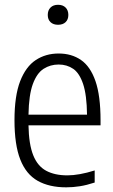

<svg xmlns="http://www.w3.org/2000/svg" viewBox="-20 -773 474 802"><path d="M256.5 9.5Q185.5 9.5 137.2 -17.8Q89 -45 64.8 -106.5Q40.5 -168 40.5 -271Q40.5 -372.5 64.2 -433.8Q88 -495 129.5 -522.2Q171 -549.5 225 -549.5Q279 -549.5 318.2 -522.5Q357.5 -495.5 378.8 -434.2Q400 -373 400 -270.5V-249.5H99Q100.5 -170 118.8 -124.5Q137 -79 172.8 -59.8Q208.5 -40.5 261.5 -40.5Q309.5 -40.5 375.5 -61V-10.5Q342 0.5 313.2 5Q284.5 9.5 256.5 9.5ZM225 -503.5Q190 -503.5 162 -485.5Q134 -467.5 117.2 -422Q100.5 -376.5 99 -294H343.5Q342.5 -376.5 327.2 -422Q312 -467.5 285.8 -485.5Q259.5 -503.5 225 -503.5ZM222.5 -669.5Q202.5 -669.5 191 -680.5Q179.5 -691.5 179.5 -710.5Q179.5 -730 191 -741.5Q202.5 -753 222.5 -753Q242.5 -753 254 -741.5Q265.5 -730 265.5 -710.5Q265.5 -691.5 254 -680.5Q242.5 -669.5 222.5 -669.5Z"/></svg>

Font: Encode Sans Cnd Lt
Style: Regular
Weight: 300
Width: 3
Designer: Multiple Designers
Foundry: Impallari Type
Version: Version 3.002; ttfautohint (v1.8.3) -l 8 -r 50 -G 200 -x 14 